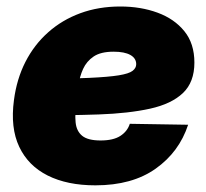

<svg xmlns="http://www.w3.org/2000/svg" viewBox="-20 -553 629 585"><path d="M270.5 11.7Q185.1 11.7 125.5 -18.1Q65.9 -47.9 38.6 -105.7Q11.2 -163.6 22.5 -248Q30.8 -312 57.4 -364.3Q84 -416.5 126.5 -454.3Q168.9 -492.2 224.6 -512.7Q280.3 -533.2 346.7 -533.2Q408.7 -533.2 460 -514.4Q511.2 -495.6 541.7 -458Q572.3 -420.4 572.3 -362.3Q572.3 -302.7 537.4 -269.5Q502.4 -236.3 437.3 -221.9Q372.1 -207.5 281 -204.3Q189.9 -201.2 77.1 -201.2L95.2 -313Q191.9 -313 251.2 -315.7Q310.5 -318.4 341.8 -323.5Q373 -328.6 384 -337.2Q395 -345.7 395 -357.4Q395 -375.5 377.2 -385.5Q359.4 -395.5 326.2 -395.5Q287.1 -395.5 265.4 -380.9Q243.7 -366.2 233.2 -343Q222.7 -319.8 219 -293Q215.3 -266.1 211.9 -241.7Q208 -206.5 210.4 -180.2Q212.9 -153.8 230.2 -139.4Q247.6 -125 286.6 -125Q325.2 -125 346.7 -138.9Q368.2 -152.8 375.5 -175.8L553.2 -172.9Q525.9 -89.8 454.3 -39.1Q382.8 11.7 270.5 11.7Z"/></svg>

Font: Inter 28pt Black
Style: Italic
Weight: 900
Italic angle: -9.3988°
Designer: Rasmus Andersson
Foundry: rsms
Version: Version 4.001;git-66647c0bb